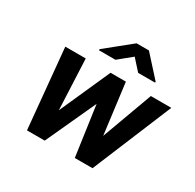

<svg xmlns="http://www.w3.org/2000/svg" viewBox="-161 -928 1125 1106"><g transform="rotate(30 401.5 -375.0)"><path d="M98 -528 148 0H266L419 -333L466 0H584L803 -528H667L544 -192L501 -528H399L249 -192L234 -528ZM276 -607H386L473 -678L537 -607H649L650 -613L526 -750H444L277 -615Z"/></g></svg>

Font: Aerodynamic
Style: Obl
Weight: 500
Designer: Google
Version: Version 2.000980; 2014